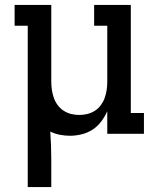

<svg xmlns="http://www.w3.org/2000/svg" viewBox="-20 -540 640 775"><path d="M92 215V-436H39V-520H187V-210Q187 -193 189.5 -176.5Q192 -160 197.5 -144.5Q203 -129 213 -115.5Q223 -102 237 -93Q251 -84 267 -80Q283 -76 300 -76Q317 -76 333 -80Q349 -84 363 -93Q377 -102 387 -115.5Q397 -129 402.5 -144.5Q408 -160 410.5 -176.5Q413 -193 413 -210V-436H360V-520H508V-84H561V0H413V-91Q403 -69 388.5 -49.5Q374 -30 354 -17Q334 -4 310 2Q286 8 262 8Q242 8 221.5 4Q201 0 183 -9Q185 20 186 49Q187 78 187 107V215Z"/></svg>

Font: Iosevka Etoile Medium
Style: Regular
Weight: 500
Designer: Belleve Invis
Foundry: Belleve Invis
Version: Version 22.1.2; ttfautohint (v1.8.4)